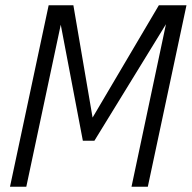

<svg xmlns="http://www.w3.org/2000/svg" viewBox="-20 -710 729 730"><path d="M18 0 165 -690H259L332 -263L584 -690H689L542 0H480L611 -618L339 -175H295L211 -616L80 0Z"/></svg>

Font: Radio Canada Condensed Light
Style: Italic
Weight: 300
Width: 3
Italic angle: -12°
Designer: Charles Daoud, Etienne Aubert Bonn, Alexandre Saumier Demers, Jacques Le Bailly
Foundry: Radio-Canada
Version: Version 2.104; ttfautohint (v1.8.4.7-5d5b);gftools[0.9.28.de